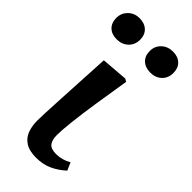

<svg xmlns="http://www.w3.org/2000/svg" viewBox="-294 -802 861 861"><g transform="rotate(45 136.0 -371.5)"><path d="M142 14Q98 14 73 -2.5Q48 -19 38 -46.5Q28 -74 28 -108Q28 -139 33.5 -240.5Q39 -342 48 -510L174 -520L187 -512Q173 -426 161 -348.5Q149 -271 142.5 -212.5Q136 -154 136 -124Q136 -94 148 -77.5Q160 -61 194 -61Q231 -61 266 -81L282 -44Q251 -16 217.5 -1Q184 14 142 14ZM164 -685Q164 -716 185.5 -736.5Q207 -757 240 -757Q272 -757 290.5 -739Q309 -721 309 -690Q309 -658 288 -638Q267 -618 234 -618Q202 -618 183 -636Q164 -654 164 -685ZM-47 -684Q-47 -715 -25.5 -736Q-4 -757 28 -757Q60 -757 79 -739Q98 -721 98 -690Q98 -658 76.5 -637.5Q55 -617 22 -617Q-10 -617 -28.5 -635Q-47 -653 -47 -684Z"/></g></svg>

Font: Literata 36pt SemiBold
Style: Italic
Weight: 600
Italic angle: -2°
Designer: Latin by Veronika Burian and Jose Scaglione. Greek by Irene Vlachou. Cyrillic by Vera Evstafieva
Foundry: TypeTogether
Version: Version 3.002